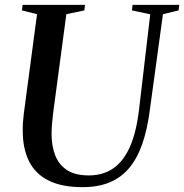

<svg xmlns="http://www.w3.org/2000/svg" viewBox="-20 -763 760 793"><path d="M653 -704.5 598.5 -306Q588 -226 567 -166.8Q546 -107.5 512.8 -68.2Q479.5 -29 432 -9.5Q384.5 10 321.5 10Q234.5 10 179.8 -17.8Q125 -45.5 99.5 -97.8Q74 -150 74 -222Q73.5 -239.5 74.8 -257.8Q76 -276 78.5 -295L133 -704.5L70.5 -720L73.5 -743H331L328.5 -720L254 -704.5L200 -300Q197 -275.5 195 -252.5Q193 -229.5 193 -208.5Q193 -160.5 207.8 -122Q222.5 -83.5 256 -61Q289.5 -38.5 347 -38.5Q405 -38.5 447.5 -67.5Q490 -96.5 516.8 -157Q543.5 -217.5 554.5 -312.5L600.5 -704L525 -720L527.5 -743H720.5L717.5 -720Z"/></svg>

Font: Merriweather 120pt Medium
Style: Italic
Weight: 500
Italic angle: -7.8°
Version: Version 2.101